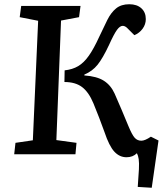

<svg xmlns="http://www.w3.org/2000/svg" viewBox="-20 -728 768 906"><path d="M285 -396Q322 -400 349 -416Q376 -432 399.5 -465.5Q423 -499 448 -554Q469 -599 486.5 -634Q504 -669 528 -688.5Q552 -708 590 -708Q626 -708 647 -689Q668 -670 668 -638Q668 -613 653 -592.5Q638 -572 614 -562L579 -597Q569 -606 559 -606Q546 -606 532 -587Q518 -568 495 -517Q465 -453 440.5 -422.5Q416 -392 378 -376V-372Q437 -368 470 -347Q503 -326 521 -286Q538 -247 554.5 -208.5Q571 -170 586 -133Q603 -92 615.5 -78Q628 -64 647 -64Q664 -64 692 -83L728 -65L696 158L630 154Q634 102 635.5 71Q637 40 634.5 23Q632 6 626 -5Q607 14 577 14Q544 14 519.5 -12.5Q495 -39 473 -105Q461 -139 447.5 -173.5Q434 -208 421 -240Q399 -293 367.5 -317Q336 -341 284 -341ZM160 -630 73 -647 80 -700H360L353 -647L268 -631L246 -67L341 -54L336 0H47L53 -54L135 -66Z"/></svg>

Font: Literata 12pt Medium
Style: Italic
Weight: 500
Italic angle: -2°
Designer: Latin by Veronika Burian and Jose Scaglione. Greek by Irene Vlachou. Cyrillic by Vera Evstafieva
Foundry: TypeTogether
Version: Version 3.002